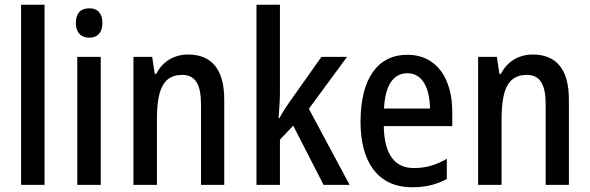

<svg xmlns="http://www.w3.org/2000/svg" viewBox="-20 -780 2487 810"><path d="M168 0V-760H69V0Z M357 -745C321 -745 300 -725 300 -683C300 -642 322 -621 357 -621C391 -621 412 -642 412 -683C412 -724 392 -745 357 -745ZM405 -540H306V0H405Z M773 -550C717 -550 666 -522 639 -468H633L622 -540H543V0H642V-274C642 -405 670 -464 749 -464C805 -464 828 -422 828 -340V0H926V-360C926 -489 872 -550 773 -550Z M1161 -391V-760H1062V0H1161V-191L1217 -250L1345 0H1455L1283 -321L1444 -540H1336L1203 -352C1188 -331 1172 -306 1159 -282H1155C1158 -318 1161 -354 1161 -391Z M1699 -549C1573 -549 1501 -448 1501 -266C1501 -99 1572 10 1719 10C1775 10 1821 -1 1865 -25V-110C1818 -83 1776 -71 1726 -71C1644 -71 1601 -130 1599 -248H1888V-308C1888 -450 1821 -549 1699 -549ZM1699 -471C1763 -471 1793 -407 1794 -322H1600C1605 -423 1641 -471 1699 -471Z M2227 -550C2171 -550 2120 -522 2093 -468H2087L2076 -540H1997V0H2096V-274C2096 -405 2124 -464 2203 -464C2259 -464 2282 -422 2282 -340V0H2380V-360C2380 -489 2326 -550 2227 -550Z"/></svg>

Font: Noto Sans Kannada Condensed Medium
Style: Regular
Weight: 500
Width: 3
Designer: Jelle Bosma - Monotype Design Team
Foundry: Monotype Imaging Inc.
Version: Version 2.005